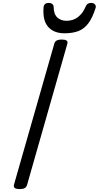

<svg xmlns="http://www.w3.org/2000/svg" viewBox="-20 -1287 679 1321"><path d="M115 14Q93 14 82.5 7Q72 0 76 -16L354 -988Q358 -1002 370.5 -1008.5Q383 -1015 405 -1015Q428 -1015 438 -1008Q448 -1001 443 -985L166 -14Q162 0 150 7Q138 14 115 14ZM424 -1058Q350 -1058 311 -1102.5Q272 -1147 280 -1239Q282 -1253 291 -1260Q300 -1267 315 -1267Q330 -1267 339.5 -1259.5Q349 -1252 349 -1239Q350 -1189 374.5 -1166.5Q399 -1144 438 -1144Q484 -1144 517 -1170Q550 -1196 567 -1237Q574 -1254 583 -1260.5Q592 -1267 606 -1267Q623 -1267 632.5 -1257.5Q642 -1248 638 -1233Q617 -1166 588.5 -1127.5Q560 -1089 520 -1073.5Q480 -1058 424 -1058Z"/></svg>

Font: Playwrite AU QLD
Style: Regular
Weight: 400
Designer: Veronika Burian, José Scaglione
Foundry: TypeTogether
Version: Version 1.002